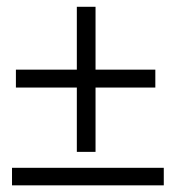

<svg xmlns="http://www.w3.org/2000/svg" viewBox="-20 -557 528 577"><path d="M210.9 -100.6V-293.9H27.8V-347.7H210.9V-536.6H267.1V-347.7H446.8V-293.9H267.1V-100.6ZM16.1 0V-52.7H472.2V0Z"/></svg>

Font: Comme Light
Style: Regular
Weight: 300
Version: Version 1.000;gftools[0.9.27]